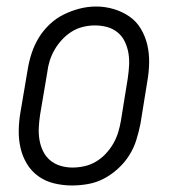

<svg xmlns="http://www.w3.org/2000/svg" viewBox="-20 -561 540 589"><path d="M201 8Q173 8 146 1.5Q119 -5 97.5 -20.5Q76 -36 62.5 -58.5Q49 -81 43 -107Q37 -133 37.5 -161.5Q38 -190 43 -218L65 -348Q69 -373 77 -397.5Q85 -422 98.5 -444.5Q112 -467 132 -486Q152 -505 175.5 -516.5Q199 -528 224 -534.5Q249 -541 275 -541Q303 -541 329.5 -533Q356 -525 377.5 -510Q399 -495 412.5 -472Q426 -449 432 -423Q438 -397 437.5 -368.5Q437 -340 432 -312L411 -182Q406 -157 398.5 -132.5Q391 -108 377 -85.5Q363 -63 343 -44.5Q323 -26 299.5 -13.5Q276 -1 250.5 3.5Q225 8 201 8ZM202 -47Q220 -47 238.5 -51Q257 -55 274 -65Q291 -75 304.5 -89.5Q318 -104 327.5 -120.5Q337 -137 342.5 -155Q348 -173 351 -191L372 -321Q375 -341 376 -360.5Q377 -380 374 -398Q371 -416 363 -433Q355 -450 341 -461.5Q327 -473 309 -478Q291 -483 271 -483Q253 -483 234.5 -478.5Q216 -474 200 -464Q184 -454 170.5 -439.5Q157 -425 147.5 -408.5Q138 -392 132.5 -374.5Q127 -357 125 -339L103 -209Q100 -189 99 -170Q98 -151 101 -132.5Q104 -114 112 -97.5Q120 -81 133.5 -69.5Q147 -58 165 -52.5Q183 -47 202 -47Z"/></svg>

Font: Iosevka Slab Light Oblique
Style: Regular
Weight: 300
Italic angle: -9°
Monospace: yes
Designer: Belleve Invis
Foundry: Belleve Invis
Version: Version 11.1.1; ttfautohint (v1.8.3)